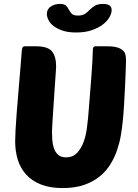

<svg xmlns="http://www.w3.org/2000/svg" viewBox="-20 -945 699 975"><path d="M603 -326Q600 -296 594 -259.5Q588 -223 575.5 -185.5Q563 -148 542 -113Q521 -78 488 -50.5Q455 -23 408.5 -6.5Q362 10 298 10Q233 10 187 -8.5Q141 -27 112 -59.5Q83 -92 70 -135Q57 -178 57 -227Q57 -249 59 -286.5Q61 -324 64.5 -368Q68 -412 72 -459.5Q76 -507 79.5 -550Q83 -593 86 -627.5Q89 -662 90 -680Q91 -699 95 -704.5Q99 -710 107 -710H162Q223 -710 244 -684Q265 -658 265 -607Q265 -604 263.5 -580.5Q262 -557 259.5 -523Q257 -489 254.5 -449Q252 -409 249.5 -373Q247 -337 245.5 -310Q244 -283 244 -274Q244 -257 245.5 -235Q247 -213 253.5 -193Q260 -173 274.5 -159.5Q289 -146 316 -146Q350 -146 371.5 -169Q393 -192 404.5 -224Q416 -256 420.5 -289Q425 -322 427 -343Q431 -394 435.5 -448Q440 -502 443.5 -549Q447 -596 449 -631Q451 -666 451 -679Q451 -699 454 -704.5Q457 -710 467 -710H522Q556 -710 575.5 -704Q595 -698 605 -688Q615 -678 617.5 -665Q620 -652 620 -638Q620 -625 618.5 -589Q617 -553 615 -507Q613 -461 610 -412Q607 -363 603 -326ZM367 -780Q326 -780 298 -789.5Q270 -799 252 -813Q234 -827 226 -843.5Q218 -860 218 -874Q218 -899 238 -912Q258 -925 284 -925Q307 -925 315.5 -916Q324 -907 330 -895.5Q336 -884 344.5 -875Q353 -866 376 -866Q399 -866 412 -875Q425 -884 436 -895.5Q447 -907 462 -916Q477 -925 504 -925Q547 -925 547 -894Q547 -877 535.5 -857Q524 -837 501.5 -820Q479 -803 445.5 -791.5Q412 -780 367 -780Z"/></svg>

Font: Poetsen One
Style: Regular
Weight: 400
Designer: Pablo Impallari, Rodrigo Fuenzalida
Foundry: Pablo Impallari, Rodrigo Fuenzalida
Version: Version 1.001; ttfautohint (v0.93) -l 8 -r 50 -G 200 -x 14 -